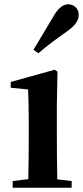

<svg xmlns="http://www.w3.org/2000/svg" viewBox="-20 -875 387 895"><path d="M245 -385V-235Q245 -153 247 -39L314 -31V0H39V-31L112 -40Q114 -154 114 -235V-306Q114 -386 111 -458L30 -466V-493L235 -550L248 -541ZM159 -627 136 -643Q147 -662 176.5 -710.5Q206 -759 227 -795Q260 -855 298 -855Q318 -855 332.5 -841.5Q347 -828 347 -805Q347 -766 290 -727Q214 -674 159 -627Z"/></svg>

Font: Swei Spring CJKtc
Style: Bold
Weight: 700
Version: Version 1.021